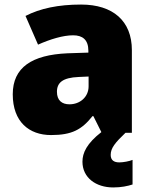

<svg xmlns="http://www.w3.org/2000/svg" viewBox="-20 -583 663 843"><path d="M466 97C466 67 486 43 531 0H559V-363C559 -491 476 -563 336 -563C236 -563 156 -546 92 -513L147 -387C201 -411 257 -428 301 -428C342 -428 368 -409 368 -360V-352L276 -349C120 -342 36 -287 36 -169C36 -48 108 10 204 10C296 10 339 -14 386 -73H390L425 -3C361 47 342 88 342 127C342 197 401 240 477 240C513 240 540 234 562 227V119C548 125 521 130 504 130C481 130 466 121 466 97ZM325 -245 369 -247V-204C369 -157 331 -125 285 -125C252 -125 230 -142 230 -180C230 -220 255 -242 325 -245Z"/></svg>

Font: Noto Sans Malayalam Black
Style: Regular
Weight: 900
Designer: Jelle Bosma - Monotype Design Team
Foundry: Monotype Imaging Inc.
Version: Version 2.104